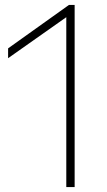

<svg xmlns="http://www.w3.org/2000/svg" viewBox="-20 -762 437 782"><path d="M261 -742H284V0H250V-692L13 -525V-565Z"/></svg>

Font: Encode Sans Expanded Thin
Style: Regular
Weight: 250
Width: 7
Designer: Multiple Designers
Foundry: Impallari Type
Version: Version 2.000